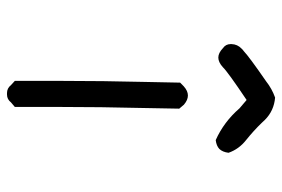

<svg xmlns="http://www.w3.org/2000/svg" viewBox="-147 -637 794 540"><g transform="rotate(90 250.0 -367.0)"><path d="M104 -618.7Q104 -605 115.2 -597.2Q128.9 -584 141.8 -584Q154.8 -584 168.9 -596.7Q181.2 -609.9 261.2 -663.6L284.7 -643.6Q322.8 -599.6 374 -576.7Q390.1 -578.6 398.9 -586.9Q407.7 -596.2 409.7 -612.8Q399.4 -642.1 374 -662.1Q347.7 -683.1 324.7 -707Q318.8 -713.9 317.4 -714.8Q291.5 -740.7 254.4 -743.7Q229.5 -734.9 208.5 -718.3Q140.6 -671.4 124 -655.8Q118.7 -651.9 116.7 -649.4Q104.5 -637.7 104 -621.1V-620.6Q104 -619.6 104 -618.7ZM222.7 -486.8 212.4 -476.6 210.4 -377Q207.5 -260.7 207.5 -144.5V-11.7Q213.4 -6.3 219.2 -1Q228 10.3 241.7 10.3Q242.7 10.3 244.1 10.3Q245.1 10.3 246.1 10.3Q259.3 10.3 268.1 -1Q268.6 -1.5 280.8 -11.7V-137.7Q280.8 -253.9 283.7 -370.1L285.6 -474.1Q280.3 -480 274.4 -487.3Q261.2 -498.5 248.5 -498.5Q235.8 -498.5 222.7 -486.8Z"/></g></svg>

Font: Bakudai
Style: Light
Weight: 300
Version: Version 1.48